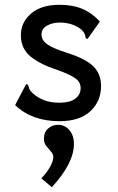

<svg xmlns="http://www.w3.org/2000/svg" viewBox="-20 -494 490 800"><path d="M228 11Q113 11 43 -56L85 -136L90 -144L97 -140Q99 -132 102 -124Q105 -116 117 -105Q137 -87 164 -76.5Q191 -66 229 -66Q270 -66 293 -82.5Q316 -99 316 -127Q316 -152 293.5 -168Q271 -184 218 -203Q149 -225 108 -258Q67 -291 67 -347Q67 -401 109.5 -437.5Q152 -474 228 -474Q284 -474 324.5 -456.5Q365 -439 396 -404L350 -339L344 -331L337 -336Q336 -344 333 -352Q330 -360 319 -371Q300 -386 277 -393Q254 -400 231 -400Q198 -400 175.5 -387Q153 -374 153 -350Q153 -327 176 -310Q199 -293 259 -274Q335 -250 368 -218.5Q401 -187 401 -135Q401 -72 356.5 -30.5Q312 11 228 11ZM196 286 152 249Q175 226 188.5 201.5Q202 177 202 161Q202 148 192.5 137.5Q183 127 173 114.5Q163 102 163 84Q163 57 180.5 41.5Q198 26 222 26Q250 26 269 48Q288 70 288 106Q288 186 196 286Z"/></svg>

Font: Inconsolata SemiCondensed SemiBold
Style: Regular
Weight: 600
Width: 4
Monospace: yes
Designer: Raph Levien, Cyreal, Brenton Simpson
Foundry: Raph Levien, Cyreal, Google
Version: Version 3.001; ttfautohint (v1.8.2.53-6de2)